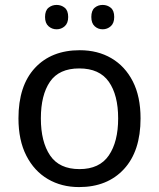

<svg xmlns="http://www.w3.org/2000/svg" viewBox="-20 -750 645 780"><path d="M551 -269Q551 -136 483.5 -63Q416 10 301 10Q230 10 174.5 -22.5Q119 -55 87 -117.5Q55 -180 55 -269Q55 -402 122 -474Q189 -546 304 -546Q377 -546 432.5 -513.5Q488 -481 519.5 -419.5Q551 -358 551 -269ZM146 -269Q146 -174 183.5 -118.5Q221 -63 303 -63Q384 -63 422 -118.5Q460 -174 460 -269Q460 -364 422 -418Q384 -472 302 -472Q220 -472 183 -418Q146 -364 146 -269ZM163 -681Q163 -707 177 -718.5Q191 -730 210 -730Q229 -730 243 -718.5Q257 -707 257 -681Q257 -656 243 -643.5Q229 -631 210 -631Q191 -631 177 -643.5Q163 -656 163 -681ZM351 -681Q351 -707 364.5 -718.5Q378 -730 397 -730Q416 -730 430 -718.5Q444 -707 444 -681Q444 -656 430 -643.5Q416 -631 397 -631Q378 -631 364.5 -643.5Q351 -656 351 -681Z"/></svg>

Font: Noto Sans Tai Viet
Style: Regular
Weight: 400
Designer: Monotype Design Team
Foundry: Monotype Imaging Inc.
Version: Version 2.003; ttfautohint (v1.8.4.7-5d5b)